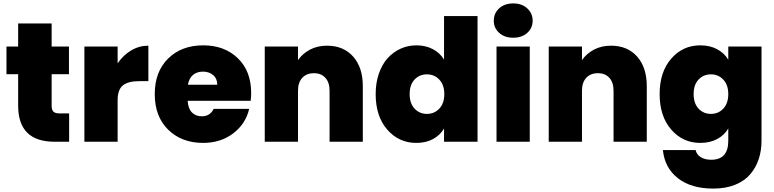

<svg xmlns="http://www.w3.org/2000/svg" viewBox="-20 -835 4561 1131"><path d="M86.9 -212.9V-397.9H18.1V-561H86.9V-696.8H284.2V-561H386.2V-397.9H284.2V-210Q284.2 -187.5 294.9 -177.2Q305.7 -167 330.1 -167H387.2V0H301.8Q86.9 0 86.9 -212.9Z M672.9 -245.1V0H477.1V-561H672.9V-461.9Q705.6 -509.8 752.4 -537.8Q799.3 -565.9 854 -565.9V-356.9H798.8Q734.9 -356.9 703.9 -332Q672.9 -307.1 672.9 -245.1Z M1086.9 -335.9H1259.8Q1259.8 -372.1 1235.6 -392.6Q1211.4 -413.1 1175.8 -413.1Q1140.1 -413.1 1116.7 -393.3Q1093.3 -373.5 1086.9 -335.9ZM1447.8 -193.8Q1427.7 -106 1354 -49.6Q1280.3 6.8 1176.8 6.8Q1050.3 6.8 970.9 -70.8Q891.6 -148.4 891.6 -280.8Q891.6 -412.6 970.5 -490.2Q1049.3 -567.9 1176.8 -567.9Q1302.7 -567.9 1381.1 -491.9Q1459.5 -416 1459.5 -287.1Q1459.5 -264.2 1456.5 -241.2H1085.4Q1088.4 -194.8 1110.8 -172.4Q1133.3 -149.9 1168.5 -149.9Q1217.3 -149.9 1238.8 -193.8Z M1921.4 0V-300.8Q1921.4 -349.1 1896.7 -376.5Q1872.1 -403.8 1829.6 -403.8Q1785.6 -403.8 1760.5 -376.5Q1735.4 -349.1 1735.4 -300.8V0H1539.6V-561H1735.4V-481Q1761.7 -519 1805.7 -542.5Q1849.6 -565.9 1906.2 -565.9Q2003.4 -565.9 2060.3 -501.7Q2117.2 -437.5 2117.2 -327.1V0Z M2192.9 -280.8Q2192.9 -346.7 2211.7 -401.1Q2230.5 -455.6 2262.9 -491.7Q2295.4 -527.8 2339.1 -547.9Q2382.8 -567.9 2433.1 -567.9Q2487.8 -567.9 2530 -545.4Q2572.3 -522.9 2595.7 -483.9V-740.2H2793V0H2595.7V-78.1Q2573.2 -39.1 2531.2 -16.1Q2489.3 6.8 2432.1 6.8Q2329.6 6.8 2261.2 -71.5Q2192.9 -149.9 2192.9 -280.8ZM2597.2 -280.8Q2597.2 -335 2567.9 -366Q2538.6 -397 2495.1 -397Q2451.2 -397 2422.1 -366.5Q2393.1 -335.9 2393.1 -280.8Q2393.1 -226.1 2422.1 -195.1Q2451.2 -164.1 2495.1 -164.1Q2538.6 -164.1 2567.9 -195.1Q2597.2 -226.1 2597.2 -280.8Z M2904.8 0V-561H3100.6V0ZM3003.4 -612.8Q2952.1 -612.8 2920.4 -641.4Q2888.7 -669.9 2888.7 -712.9Q2888.7 -756.8 2920.4 -785.9Q2952.1 -814.9 3003.4 -814.9Q3054.2 -814.9 3085.9 -785.6Q3117.7 -756.3 3117.7 -712.9Q3117.7 -669.9 3085.9 -641.4Q3054.2 -612.8 3003.4 -612.8Z M3594.2 0V-300.8Q3594.2 -349.1 3569.6 -376.5Q3544.9 -403.8 3502.4 -403.8Q3458.5 -403.8 3433.3 -376.5Q3408.2 -349.1 3408.2 -300.8V0H3212.4V-561H3408.2V-481Q3434.6 -519 3478.5 -542.5Q3522.5 -565.9 3579.1 -565.9Q3676.3 -565.9 3733.2 -501.7Q3790 -437.5 3790 -327.1V0Z M4105 -567.9Q4162.1 -567.9 4204.8 -544.9Q4247.6 -522 4270 -482.9V-561H4465.8V-5.9Q4465.8 52.2 4449.5 101.8Q4433.1 151.4 4399.9 190.9Q4366.7 230.5 4310.8 253.2Q4254.9 275.9 4181.6 275.9Q4051.8 275.9 3973.6 215.1Q3895.5 154.3 3884.8 48.8H4077.6Q4083.5 75.7 4107.9 90.8Q4132.3 106 4169.9 106Q4270 106 4270 -5.9V-78.1Q4247.6 -39.1 4204.8 -16.1Q4162.1 6.8 4105 6.8Q4002.4 6.8 3934.1 -71.5Q3865.7 -149.9 3865.7 -280.8Q3865.7 -411.6 3934.1 -489.7Q4002.4 -567.9 4105 -567.9ZM4270 -280.8Q4270 -335 4240.7 -366Q4211.4 -397 4168 -397Q4124 -397 4095 -366.5Q4065.9 -335.9 4065.9 -280.8Q4065.9 -226.1 4095 -195.1Q4124 -164.1 4168 -164.1Q4211.4 -164.1 4240.7 -195.1Q4270 -226.1 4270 -280.8Z"/></svg>

Font: Poppins ExtraBold
Style: Regular
Weight: 800
Designer: Ninad Kale (Devanagari), Jonny Pinhorn (Latin)
Foundry: Indian Type Foundry
Version: Version 3.200;PS 1.000;hotconv 16.6.54;makeotf.lib2.5.65590